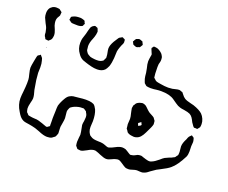

<svg xmlns="http://www.w3.org/2000/svg" viewBox="-122 -904 1362 1149"><g transform="rotate(20 558.5 -329.0)"><path d="M99 -547Q99 -542 97.5 -535.5Q96 -529 95 -526Q93 -521 88.5 -516.5Q84 -512 82 -511Q78 -507 78 -507H76L67 -508Q60 -508 58 -509Q57 -510 55.5 -513Q54 -516 54 -517Q48 -525 48 -527Q46 -531 45.5 -538Q45 -545 45 -548L40 -570Q38 -578 33 -587Q28 -596 26 -600Q16 -620 12 -630Q8 -642 8 -658Q8 -678 18 -692Q20 -695 22.5 -696.5Q25 -698 26 -699Q28 -700 29.5 -702Q31 -704 34 -705Q49 -712 66 -709Q74 -709 77 -707Q78 -707 83 -702Q84 -701 88 -698.5Q92 -696 93 -694Q94 -693 93.5 -690Q93 -687 93 -686Q93 -676 92 -673Q91 -669 87 -663.5Q83 -658 81 -653Q77 -644 77 -632Q77 -621 82 -604Q83 -601 91 -582.5Q99 -564 99 -547ZM586 -702Q589 -702 593.5 -700.5Q598 -699 600 -698Q602 -697 604 -696.5Q606 -696 608 -695Q609 -694 610 -691.5Q611 -689 611 -688Q612 -686 614.5 -682Q617 -678 617 -676L614 -671Q612 -668 609.5 -663.5Q607 -659 605 -657Q604 -656 600 -656Q590 -651 585 -651Q583 -651 578.5 -652.5Q574 -654 572 -655Q571 -656 569 -656.5Q567 -657 565 -658Q563 -659 561.5 -662.5Q560 -666 559 -668L555 -675Q555 -677 558 -680Q561 -688 568 -696Q583 -702 586 -702ZM171 -655Q167 -656 160 -663Q154 -666 153 -668V-669Q153 -671 154 -674Q155 -677 155 -679Q155 -685 157 -687Q158 -689 162.5 -691Q167 -693 169 -694Q182 -701 208 -701H215Q218 -701 224 -699Q230 -697 234 -696Q235 -695 236.5 -695Q238 -695 239 -694Q242 -692 245 -681Q246 -680 247 -679Q248 -678 248 -676Q248 -674 247 -673Q246 -672 245 -671Q242 -661 239 -659Q238 -658 234 -657Q230 -656 229 -655Q215 -651 191 -653Q176 -653 171 -655ZM680 -686 683 -690H685L697 -689Q708 -688 720 -680.5Q732 -673 740 -664Q744 -659 745.5 -655Q747 -651 749 -648Q751 -644 751 -636Q751 -634 751.5 -629.5Q752 -625 751 -622Q751 -618 749 -612Q747 -606 746 -601Q745 -595 745 -582L746 -542Q746 -535 748 -523Q748 -517 749 -515Q749 -514 753 -512Q763 -502 765 -501Q772 -497 782.5 -495.5Q793 -494 797 -493Q825 -488 847 -488Q855 -488 873 -490L904 -497L915 -498Q919 -498 931 -493Q934 -493 936 -492L945 -481Q955 -467 966 -460Q979 -452 1006 -446L1026 -441Q1067 -427 1085 -410Q1096 -399 1103 -383Q1110 -367 1110 -352V-347Q1110 -339 1108 -331Q1107 -328 1104.5 -326Q1102 -324 1101 -322Q1098 -317 1095 -315H1093L1082 -316Q1081 -316 1078 -315.5Q1075 -315 1074 -316Q1072 -317 1071 -319Q1070 -321 1068 -322Q1055 -340 1054 -342Q1046 -359 1039 -369Q1032 -379 1021 -385Q1009 -391 983 -395Q965 -397 956 -400Q941 -404 924.5 -416Q908 -428 900 -433Q871 -454 815 -454Q801 -454 785 -452Q779 -451 770 -450Q761 -449 749 -449Q739 -449 734 -450Q732 -451 728.5 -451Q725 -451 723 -452Q720 -453 715 -458Q708 -463 707 -465Q706 -466 703 -475Q697 -489 695 -505.5Q693 -522 693 -526Q692 -535 688 -553Q681 -578 681 -596Q681 -602 682.5 -612Q684 -622 685 -628Q687 -634 687 -639Q687 -642 685.5 -644.5Q684 -647 683 -650Q682 -654 678 -662Q674 -670 673 -677Q677 -683 680 -686ZM310 -685Q311 -686 314 -684.5Q317 -683 318 -683Q319 -682 323 -681Q327 -680 328 -679Q329 -678 330 -674.5Q331 -671 332 -670L336 -659V-656Q336 -650 334 -640Q333 -633 329.5 -623Q326 -613 324 -608Q312 -581 312 -558Q312 -553 314 -541Q314 -534 316 -530Q317 -527 320.5 -522.5Q324 -518 326 -515Q329 -511 347 -502Q356 -499 377 -497Q388 -496 401 -497Q413 -499 416 -501Q426 -506 429 -509Q430 -510 431 -513.5Q432 -517 433 -518L438 -528V-532Q438 -541 437 -547.5Q436 -554 435 -559Q431 -577 431 -586Q431 -606 447 -634Q455 -648 463 -659Q468 -667 470 -668Q472 -670 474.5 -671Q477 -672 479 -673Q480 -674 483.5 -676Q487 -678 488 -678Q491 -677 493 -676Q495 -675 496 -674Q497 -674 501 -672Q505 -670 506 -668V-667L507 -652Q507 -645 498 -629Q496 -624 491.5 -611.5Q487 -599 485 -587Q484 -579 484 -565.5Q484 -552 483 -543Q481 -513 473 -489Q464 -469 457 -462Q440 -445 410 -445Q391 -445 373 -449.5Q355 -454 352 -455Q347 -457 334.5 -460.5Q322 -464 313 -468Q294 -477 282 -496Q261 -523 261 -560Q261 -571 262 -577Q263 -587 268 -601Q273 -615 275 -623Q277 -631 280 -643.5Q283 -656 286 -664Q287 -669 295 -677Q297 -678 302 -681.5Q307 -685 310 -685ZM78 -466Q78 -468 78.5 -467Q79 -466 79 -465Q80 -463 80.5 -462Q81 -461 79 -461ZM1028 -48Q1012 -34 972 -14L949 -2Q942 2 917 20Q902 32 896 35Q885 40 876 42Q868 43 857.5 42Q847 41 841 41Q832 41 814 47Q811 48 804 50Q797 52 791 52H788Q775 52 769 49Q767 48 763 45.5Q759 43 757 42Q752 39 743.5 33Q735 27 727.5 23Q720 19 712 19Q709 19 706 20Q703 21 701 21Q690 23 677 30Q669 34 660.5 37Q652 40 644 40Q630 40 602 28Q587 21 577 18Q568 15 567 15Q547 13 520 30L498 41Q496 42 491.5 43.5Q487 45 484 45H481L471 44Q465 44 463 43Q461 42 459 39Q457 36 456 35Q450 29 449 27Q448 25 448 21.5Q448 18 447 16Q446 12 446 3Q446 -5 448 -25Q450 -37 450 -43Q450 -50 448 -60Q447 -69 444 -81.5Q441 -94 440 -102Q440 -115 443 -127Q445 -143 445 -151Q445 -162 443 -167Q442 -171 440 -174Q438 -177 437 -179Q436 -180 435.5 -182Q435 -184 434 -186Q433 -187 424 -193Q422 -194 420 -195.5Q418 -197 416 -198H407Q392 -198 384 -196Q358 -190 344 -180Q336 -175 335 -173Q333 -170 332 -167Q331 -164 330 -162Q327 -156 327 -154Q326 -151 326 -145Q326 -139 328 -125Q330 -111 330 -105Q330 -94 326 -72Q324 -64 322 -48V-38Q322 -23 323 -15Q323 -13 323.5 -10Q324 -7 323 -3Q323 -2 320 4Q319 6 317.5 10.5Q316 15 314 17Q313 19 305 24L296 31Q284 37 266 37Q244 37 210 22Q204 20 197.5 17.5Q191 15 182 12Q160 6 140 3Q136 2 123.5 0.5Q111 -1 102 -5Q89 -11 80 -21.5Q71 -32 62 -48Q38 -86 38 -126Q38 -135 39 -147.5Q40 -160 41 -166Q42 -174 44 -199.5Q46 -225 45 -247Q45 -256 38 -282Q32 -306 32 -318Q32 -330 39 -365Q40 -371 44 -390Q45 -392 45.5 -395.5Q46 -399 47 -400Q49 -403 60 -409Q60 -409 61.5 -411Q63 -413 64 -412Q65 -411 67 -409Q69 -407 69 -406Q71 -404 73.5 -401.5Q76 -399 78 -395Q80 -391 82 -381Q87 -365 87 -340L86 -305L90 -261Q96 -221 100 -201Q110 -169 110 -151Q110 -142 104 -120Q98 -96 99 -83Q99 -80 101 -72Q102 -70 102.5 -66.5Q103 -63 104 -62Q106 -58 110 -56Q112 -54 113.5 -51.5Q115 -49 118 -47Q122 -45 125.5 -45Q129 -45 131 -44Q136 -43 144 -42Q152 -41 156 -41Q175 -41 188 -37Q195 -35 200 -33Q205 -31 210 -30Q222 -25 232 -22Q233 -22 237.5 -20Q242 -18 244 -19Q247 -19 251 -22Q255 -25 256 -26L261 -29Q262 -30 261.5 -33.5Q261 -37 261 -38V-57Q260 -70 260.5 -80.5Q261 -91 261 -98Q262 -107 262 -124Q262 -149 264 -161Q271 -186 288 -214Q298 -231 310 -237Q320 -243 331.5 -245Q343 -247 361 -248Q393 -252 410 -252Q435 -252 448 -248L461 -243Q471 -236 481 -216Q493 -188 493 -145Q493 -137 492 -128Q491 -119 491 -108Q491 -90 496 -79Q497 -76 498.5 -73.5Q500 -71 501 -69Q503 -67 504 -64.5Q505 -62 507 -60Q507 -60 516 -54Q518 -53 520.5 -51.5Q523 -50 525 -49Q535 -45 547.5 -44Q560 -43 563 -43Q582 -43 591 -41Q598 -40 607 -36.5Q616 -33 622 -31Q628 -29 633 -29Q634 -29 643 -32Q651 -34 670 -44Q696 -58 713 -58Q723 -58 735 -54Q740 -52 747 -47Q754 -42 758 -40Q760 -39 764.5 -36Q769 -33 772 -33Q773 -32 776 -33Q779 -34 780 -34Q782 -34 786 -35Q790 -36 793 -37Q797 -38 803.5 -42Q810 -46 813 -47Q821 -50 835 -50Q837 -50 841.5 -48.5Q846 -47 848 -46Q853 -45 868.5 -39.5Q884 -34 898 -36L908 -40Q923 -46 947 -66Q961 -79 971 -85Q987 -93 995 -96Q1011 -101 1020 -107Q1028 -110 1030 -113Q1030 -113 1036 -122Q1041 -127 1042 -130Q1043 -133 1042.5 -136Q1042 -139 1043 -141Q1044 -149 1042 -162Q1040 -175 1040 -184Q1040 -205 1056 -235Q1060 -248 1065 -255Q1065 -255 1072 -262Q1078 -268 1078 -268Q1079 -268 1082 -266Q1085 -264 1086 -263Q1092 -260 1093 -258Q1095 -256 1098 -241Q1099 -239 1099 -233Q1099 -226 1098 -219Q1097 -212 1097 -206L1098 -173Q1098 -152 1092 -138Q1059 -73 1028 -48ZM688 -316Q688 -318 693 -323Q694 -325 695.5 -328Q697 -331 699 -333Q709 -343 728 -347Q730 -347 733 -348Q736 -349 737 -348Q742 -348 747.5 -346Q753 -344 758 -341L766 -334Q782 -318 790 -312Q795 -308 808 -301.5Q821 -295 827 -290Q828 -289 834 -280L839 -273Q840 -271 839.5 -268.5Q839 -266 840 -264L841 -252Q839 -242 833.5 -230Q828 -218 826 -214Q823 -208 814.5 -190Q806 -172 795.5 -160Q785 -148 771 -144Q764 -141 754 -141Q748 -141 738 -143Q722 -145 711 -154L705 -164L698 -173Q697 -176 697 -184Q695 -194 695 -200Q695 -208 696 -217Q697 -226 697 -234Q697 -246 691 -268Q690 -273 688 -282Q686 -291 685 -299Q686 -302 686.5 -307.5Q687 -313 688 -316ZM768 -237Q768 -239 767 -240Q766 -240 764.5 -238.5Q763 -237 763 -236Q752 -229 751 -227Q751 -225 753 -220.5Q755 -216 756 -214Q757 -213 756.5 -212.5Q756 -212 757 -212Q758 -211 759.5 -212.5Q761 -214 762 -214Q763 -215 768.5 -217.5Q774 -220 774 -226Z"/></g></svg>

Font: Rubik-Burned
Style: Regular
Weight: 400
Designer: NaN (generative design), Hubert & Fischer (Rubik source font outlines)
Foundry: NaN, Hubert & Fischer
Version: Version 1.000